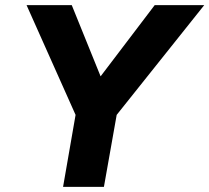

<svg xmlns="http://www.w3.org/2000/svg" viewBox="-20 -732 820 752"><path d="M227 0 276 -282 84 -712H261L374 -433L586 -712H780L437 -282L387 0Z"/></svg>

Font: Creato Display ExtraBold
Style: Italic
Weight: 800
Italic angle: -10°
Version: Version 1.000